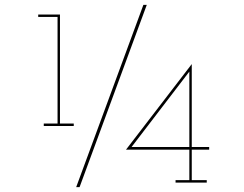

<svg xmlns="http://www.w3.org/2000/svg" viewBox="-20 -755 1008 794"><path d="M309 19Q379 -171 448 -358Q517 -545 587 -735H573Q503 -545 434 -358Q365 -171 295 19ZM835 0V-10H773V-136H845V-147H773V-490L501 -136H763V-10H706V0ZM763 -459V-147H524ZM285 -234V-244H228V-695H138V-685H218V-244H161V-234Z"/></svg>

Font: Josefin Slab Thin Thin
Style: Regular
Weight: 250
Version: Version 2.000